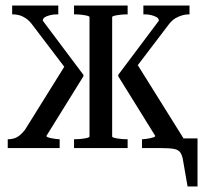

<svg xmlns="http://www.w3.org/2000/svg" viewBox="-20 -536 743 695"><path d="M645 0H494V-32H496Q500 -32 507.5 -33Q515 -34 522.5 -35.5Q530 -37 536 -39Q542 -41 542 -44L408 -260V-265L555 -461Q555 -469 547.5 -473.5Q540 -478 528.5 -481Q517 -484 506 -484H499V-516H666V-484H662Q652 -484 639.5 -480.5Q627 -477 615 -470Q603 -463 592 -449L465 -282L472 -311L645 -34ZM8 0V-32H11Q22 -32 32.5 -35.5Q43 -39 52.5 -47Q62 -55 71 -67L223 -311L222 -282L95 -449Q85 -462 73 -470Q61 -478 49.5 -481Q38 -484 27 -484H24V-516H191V-484H185Q173 -484 161 -481Q149 -478 142 -473.5Q135 -469 135 -461L282 -265V-260L148 -44Q148 -41 153.5 -39Q159 -37 167 -35.5Q175 -34 182.5 -33Q190 -32 194 -32H196V0ZM550 0 553 -35H695V139H659L643 47Q640 27 633 16.5Q626 6 609.5 3Q593 0 560 0ZM248 -484V-516H442V-484H439Q427 -484 414.5 -482.5Q402 -481 394 -479Q386 -477 386 -474V-42Q386 -39 394 -37Q402 -35 414.5 -33.5Q427 -32 439 -32H442V0H248V-32H251Q264 -32 276 -33.5Q288 -35 296 -37Q304 -39 304 -42V-474Q304 -477 296 -479Q288 -481 276 -482.5Q264 -484 251 -484Z"/></svg>

Font: Roboto Serif 120pt ExtraCondensed
Style: Regular
Weight: 400
Width: 2
Designer: Greg Gazdowicz
Foundry: Commercial Type
Version: Version 1.008